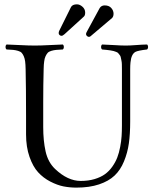

<svg xmlns="http://www.w3.org/2000/svg" viewBox="-20 -855 708 885"><path d="M503.4 -792Q503.4 -778.8 496.6 -772L397.5 -688Q394.5 -685.1 389.6 -685.1Q385.3 -685.1 380.9 -689Q376.5 -692.9 376.5 -698.2Q376.5 -702.1 380.4 -709L439.5 -817.9Q447.3 -830.1 462.4 -830.1Q482.4 -830.1 492.9 -818.1Q503.4 -806.2 503.4 -792ZM372.6 -796.9Q372.6 -783.2 365.7 -777.8L277.3 -697.3Q269 -689.9 263.7 -689.9Q258.3 -689.9 254.4 -693.6Q250.5 -697.3 250.5 -702.1Q250.5 -708 252.9 -712.9L307.6 -823.2Q314.9 -835 334.5 -835Q347.7 -835 360.1 -824Q372.6 -813 372.6 -796.9ZM179.2 -269Q179.2 -206.5 190.2 -157Q201.2 -107.4 233.9 -76.2Q292 -21 352.1 -21Q387.2 -21 415.8 -29.5Q444.3 -38.1 463.6 -52Q482.9 -65.9 497.6 -86.7Q512.2 -107.4 520.5 -128.9Q528.8 -150.4 533.9 -177.5Q539.1 -204.6 540.5 -227.3Q542 -250 542 -276.9V-536.1Q542 -548.8 541.7 -558.6Q541.5 -568.4 539.6 -576.7Q537.6 -585 536.6 -591.1Q535.6 -597.2 531.2 -602.1Q526.9 -606.9 524.7 -610.1Q522.5 -613.3 514.9 -616Q507.3 -618.7 503.4 -619.9Q499.5 -621.1 488.5 -622.8Q477.5 -624.5 471.4 -625Q465.3 -625.5 450.2 -627Q445.8 -631.3 445.8 -638.4Q445.8 -645.5 450.2 -649.9Q473.6 -649.4 505.6 -647.2Q537.6 -645 560.1 -645Q579.1 -645 606.4 -647.2Q633.8 -649.4 658.2 -649.9Q662.6 -645.5 662.6 -638.4Q662.6 -631.3 658.2 -627Q615.7 -622.1 604 -615.7Q585 -605 581.5 -567.4Q580.1 -554.7 580.1 -536.1V-294.9Q580.1 -237.8 574 -194.3Q567.9 -150.9 551.5 -111.1Q535.2 -71.3 508.1 -45.7Q481 -20 436.5 -5.1Q392.1 9.8 332 9.8Q301.8 9.8 272.9 4.2Q244.1 -1.5 211.9 -18.1Q179.7 -34.7 155.8 -60.8Q131.8 -86.9 116 -132.1Q100.1 -177.2 100.1 -235.8V-320.8Q100.1 -451.7 98.1 -536.1Q97.7 -557.6 95.9 -571.5Q94.2 -585.4 89.6 -595.7Q85 -606 79.8 -611.6Q74.7 -617.2 63.2 -620.6Q51.8 -624 40.8 -625Q29.8 -626 9.8 -627Q5.4 -631.3 5.4 -638.4Q5.4 -645.5 9.8 -649.9Q31.2 -649.4 71.8 -647.2Q112.3 -645 140.1 -645Q168 -645 208.7 -647.2Q249.5 -649.4 270 -649.9Q274.4 -645.5 274.4 -638.4Q274.4 -631.3 270 -627Q250 -626 239 -625Q228 -624 216.6 -620.6Q205.1 -617.2 200 -611.6Q194.8 -606 189.9 -595.7Q185.1 -585.4 183.6 -571.3Q181.6 -558.6 181.2 -536.1Q179.2 -464.8 179.2 -382.8Z"/></svg>

Font: Linux Libertine Display G
Style: Regular
Weight: 400
Designer: Philipp H. Poll
Foundry: Philipp H. Poll
Version: Version 5.0.9